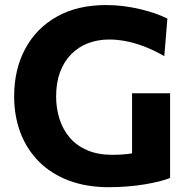

<svg xmlns="http://www.w3.org/2000/svg" viewBox="-20 -748 769 780"><path d="M422.5 12.5Q330.5 12.5 259 -14.8Q187.5 -42 138.2 -91.5Q89 -141 63.2 -208.5Q37.5 -276 37.5 -356.5Q37.5 -465.5 82.2 -549.2Q127 -633 210.5 -680.2Q294 -727.5 411 -727.5Q448.5 -727.5 484.2 -722.8Q520 -718 552 -710.2Q584 -702.5 611.5 -692.8Q639 -683 660 -672.5L647.5 -520Q605.5 -544 566.2 -559Q527 -574 491.2 -580.8Q455.5 -587.5 424 -587.5Q378 -587.5 338.8 -572.8Q299.5 -558 270 -528.5Q240.5 -499 224.2 -455.8Q208 -412.5 208 -356Q208 -307.5 221.8 -264.5Q235.5 -221.5 263.5 -188.8Q291.5 -156 334.8 -137.5Q378 -119 436.5 -119Q467.5 -119 495.5 -122Q523.5 -125 549.5 -131.5Q575.5 -138 600.8 -147.8Q626 -157.5 651.5 -171.5L671 -25Q654 -18 627.2 -11.2Q600.5 -4.5 567.2 1Q534 6.5 497 9.5Q460 12.5 422.5 12.5ZM516.5 -22Q516.5 -78 516.5 -120Q516.5 -162 516.5 -204.5Q516.5 -253.5 516.5 -291.5Q516.5 -329.5 516.5 -369H671Q671 -329.5 671 -291.5Q671 -253.5 671 -204.5Q671 -162 671 -120.2Q671 -78.5 671 -25Z"/></svg>

Font: Commissioner Thin
Style: Bold
Weight: 700
Version: Version 1.001;gftools[0.9.23]